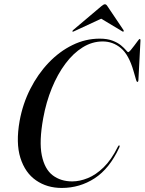

<svg xmlns="http://www.w3.org/2000/svg" viewBox="-20 -896 696 924"><path d="M554.5 -196Q557.5 -193.5 554 -186Q507 -84.5 435.5 -38Q364 8.5 277 8.5Q206.5 8.5 153.8 -27.8Q101 -64 78.2 -136Q55.5 -208 74.5 -314.5Q89.5 -396.5 125.8 -468Q162 -539.5 214 -594Q266 -648.5 328.8 -679.2Q391.5 -710 459.5 -710Q496.5 -710 521.8 -700.2Q547 -690.5 562.5 -677.5Q578 -664.5 586 -654.8Q594 -645 596.5 -645Q600.5 -645 608.8 -654.5Q617 -664 626.2 -676.5Q635.5 -689 642.8 -698.8Q650 -708.5 652 -708.5Q656.5 -708.5 656 -700.5L646 -509.5Q645.5 -502.5 642 -502Q638 -501 635.5 -509.5L622.5 -554.5Q600 -632.5 561.8 -664.5Q523.5 -696.5 474 -696.5Q423.5 -696.5 378 -668.2Q332.5 -640 294.8 -589.5Q257 -539 229.5 -471.8Q202 -404.5 188 -327.5Q167.5 -215 181.2 -148.2Q195 -81.5 233.8 -52.2Q272.5 -23 327.5 -23Q363.5 -23 402.5 -38.8Q441.5 -54.5 478.8 -90.8Q516 -127 547 -189.5Q551 -198 554.5 -196ZM574 -744Q572 -742.5 568 -745.5L467 -806L336.5 -745.5Q330.5 -742.5 329 -744Q327 -746.5 331.5 -751L467 -865.5Q478.5 -875.5 485 -875.5Q491.5 -875.5 497.5 -865.5L574.5 -751Q577 -746.5 574 -744Z"/></svg>

Font: Fraunces 144pt S000
Style: Italic
Weight: 400
Italic angle: -16°
Version: Version 1.000; ttfautohint (v1.8.3)